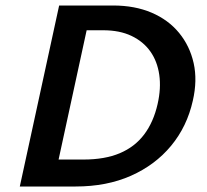

<svg xmlns="http://www.w3.org/2000/svg" viewBox="-20 -678 753 698"><path d="M52 0 195 -658H391Q470 -658 531 -632Q592 -606 631 -558.5Q670 -511 684 -448.5Q698 -386 681 -312Q660 -218 602 -148Q544 -78 456 -39Q368 0 255 0ZM193 -98H283Q361 -98 415.5 -121Q470 -144 504 -189Q538 -234 553 -300Q566 -357 559 -406Q552 -455 526.5 -491Q501 -527 458 -547.5Q415 -568 355 -568H295Z"/></svg>

Font: Ysabeau Infant
Style: Bold Italic
Weight: 700
Italic angle: -12°
Designer: Christian Thalmann (Catharsis Fonts)
Version: Version 2.001;gftools[0.9.30]; featfreeze: ss01,ss02,lnum